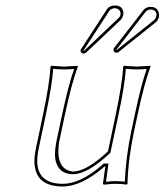

<svg xmlns="http://www.w3.org/2000/svg" viewBox="-20 -673 603 703"><path d="M363.8 -64Q278.3 9.8 210 9.8Q105 9.8 106 -85.4Q106.4 -105 110.8 -126L136.7 -249Q161.6 -366.2 165 -429.2L168 -432.1Q169.9 -432.1 215.3 -429.2L264.6 -432.1L265.1 -429.2Q242.2 -368.7 216.8 -249L195.8 -149.9Q183.1 -51.3 247.6 -44.9Q297.4 -45.4 375.5 -119.1L402.8 -249Q427.7 -366.2 431.2 -429.2L433.6 -432.1Q435.5 -432.1 481 -429.2L530.8 -432.1L531.2 -429.2Q508.3 -368.7 482.9 -249L470.7 -191.9Q449.2 -90.3 446.8 0L444.3 2.9Q425.3 0 400.4 0Q388.2 0 365.2 2.9Q356.4 2.9 356.9 0L365.7 -64ZM431.2 -617.2Q428.2 -606.9 422.9 -601.1L294.9 -480Q290.5 -477.5 286.6 -477.1Q276.4 -477.1 274.9 -486.3Q274.9 -488.8 275.4 -490.2Q276.4 -492.7 276.9 -493.2L371.6 -639.2Q381.3 -652.8 400.9 -652.8Q426.3 -652.8 431.2 -631.3Q432.6 -624 431.2 -617.2ZM562 -610.8Q558.6 -598.6 550.8 -591.8L413.6 -481.9Q410.2 -480 407.2 -480Q397 -480 395.5 -489.7Q395.5 -492.2 396 -493.2Q397 -496.1 397.5 -497.1L505.4 -636.2Q515.6 -647.9 531.7 -647.9Q555.7 -647.9 561.5 -625.5Q563.5 -617.7 562 -610.8ZM356.9 -71.8 359.9 -74.2H377L368.2 -7.3Q388.7 -9.8 400.4 -9.8Q419.4 -9.8 437 -7.8Q440.9 -98.6 460.9 -193.8L473.1 -251Q497.1 -364.3 517.1 -420.4Q500 -418.9 481 -418.9Q457 -418.9 440.9 -420.9Q436.5 -358.4 412.6 -247.1L384.3 -113.8L382.3 -111.8Q300.8 -35.6 247.6 -35.2Q197.8 -35.2 184.6 -80.6Q181.2 -94.2 181.2 -109.4Q181.6 -128.9 186 -151.9L207 -251Q231 -364.3 251.5 -420.4Q234.4 -418.9 215.3 -418.9Q191.4 -418.9 174.8 -420.9Q170.4 -358.9 146.5 -247.1L120.6 -124Q100.1 -20.5 177.7 -2.9Q192.9 0 210 0Q272.9 0 350.1 -65.4Q354 -69.3 356.9 -71.8ZM421.4 -619.1Q422.4 -640.6 400.9 -643.1Q387.2 -642.1 380.4 -633.3L285.2 -487.3L286.6 -486.8Q288.1 -487.3 288.6 -487.8L415.5 -608.4Q419.9 -612.8 421.4 -619.1ZM552.2 -613.3Q556.2 -630.9 539.6 -636.7Q535.2 -638.2 531.7 -638.2Q519 -637.2 513.2 -629.9L405.8 -490.7L407.2 -489.7L544.4 -599.6Q550.3 -605.5 552.2 -613.3Z"/></svg>

Font: Linux Biolinum Outline O
Style: Italic
Weight: 400
Italic angle: -12°
Designer: Philipp H. Poll
Foundry: Philipp H. Poll
Version: Version 0.6.2